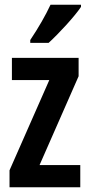

<svg xmlns="http://www.w3.org/2000/svg" viewBox="-20 -786 376 806"><path d="M320 -757V-766H192C171 -721 143 -672 107 -618V-606H184C228 -646 294 -718 320 -757ZM317 0V-93H146L310 -466V-543H30V-450H187L20 -71V0Z"/></svg>

Font: Noto Sans Gurmukhi UI ExtraCondensed SemiBold
Style: Regular
Weight: 600
Width: 2
Designer: Jelle Bosma - Monotype Design Team
Foundry: Monotype Imaging Inc.
Version: Version 2.004